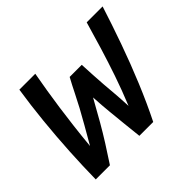

<svg xmlns="http://www.w3.org/2000/svg" viewBox="-124 -688 853 853"><g transform="rotate(-45 302.5 -261.0)"><path d="M40 0Q41 -81 46 -169.5Q51 -258 60 -348Q69 -438 82 -522H182Q174 -477 166.5 -432Q159 -387 152.5 -340Q146 -293 139.5 -240Q133 -187 127 -123Q154 -170 175 -206.5Q196 -243 213 -274.5Q230 -306 245.5 -337.5Q261 -369 280 -404H356Q358 -368 359.5 -337Q361 -306 363.5 -275Q366 -244 369 -208.5Q372 -173 374 -128Q403 -199 425.5 -265Q448 -331 467.5 -395Q487 -459 505 -522H605Q578 -437 545.5 -345.5Q513 -254 476.5 -166Q440 -78 401 0H314Q309 -43 305 -83.5Q301 -124 296.5 -168Q292 -212 289 -266Q257 -208 232.5 -165.5Q208 -123 184 -85Q160 -47 129 0Z"/></g></svg>

Font: Ubuntu Sans Mono Medium
Style: Italic
Weight: 500
Italic angle: -13.5°
Monospace: yes
Designer: Dalton Maag Ltd
Foundry: Dalton Maag Ltd
Version: Version 1.006